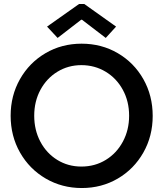

<svg xmlns="http://www.w3.org/2000/svg" viewBox="-20 -950 832 978"><path d="M34.2 -360.4Q34.2 -462.9 81.8 -546.9Q129.4 -630.9 211.9 -679.2Q294.4 -727.5 395.5 -727.5Q497.1 -727.5 579.8 -679.2Q662.6 -630.9 710.2 -546.9Q757.8 -462.9 757.8 -359.4Q757.8 -256.8 710.2 -172.9Q662.6 -88.9 580.1 -40.5Q497.6 7.8 396.5 7.8Q295.9 7.8 212.9 -40.5Q129.9 -88.9 82 -173.1Q34.2 -257.3 34.2 -360.4ZM637.7 -360.4Q637.7 -433.6 605.7 -492.4Q573.7 -551.3 518.1 -584.7Q462.4 -618.2 394.5 -618.2Q327.6 -618.2 272.7 -584.7Q217.8 -551.3 186 -492.4Q154.3 -433.6 154.3 -360.4Q154.3 -287.6 185.5 -228.5Q216.8 -169.4 271.7 -135.5Q326.7 -101.6 394.5 -101.6Q463.4 -101.6 518.8 -135.5Q574.2 -169.4 606 -228.8Q637.7 -288.1 637.7 -360.4ZM219.7 -814.5 382.8 -929.7H409.2L571.3 -814.5L518.6 -756.8L397.5 -849.6H393.6L273.4 -756.8Z"/></svg>

Font: Reddit Sans Vanilla SemiBold
Style: Regular
Weight: 600
Designer: Stephen Hutchings
Foundry: Reddit
Version: Version 1.013